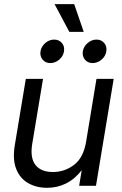

<svg xmlns="http://www.w3.org/2000/svg" viewBox="-20 -896 587 926"><path d="M207 9.8Q155.3 9.8 115.7 -12.9Q76.2 -35.6 58.1 -81.3Q40 -127 51.3 -195.3L104.5 -515.6H187.5L135.3 -201.2Q124.5 -134.3 151.1 -100.3Q177.7 -66.4 235.4 -66.4Q292 -66.4 337.4 -101.1Q382.8 -135.7 395.5 -213.9L445.3 -515.6H528.3L442.9 0H361.8L374 -75.2Q340.3 -31.7 298.1 -11Q255.9 9.8 207 9.8ZM314.5 -742.2 243.2 -876H337.9L383.8 -742.2ZM222.7 -591.8Q199.2 -591.8 185.5 -608.4Q171.9 -625 175.3 -648.4Q179.2 -671.9 198.5 -688.5Q217.8 -705.1 241.2 -705.1Q264.6 -705.1 278.6 -688.5Q292.5 -671.9 288.6 -648.4Q285.2 -625 265.6 -608.4Q246.1 -591.8 222.7 -591.8ZM426.8 -591.8Q403.3 -591.8 389.6 -608.4Q376 -625 379.4 -648.4Q383.3 -671.9 402.6 -688.5Q421.9 -705.1 445.3 -705.1Q468.8 -705.1 482.7 -688.5Q496.6 -671.9 492.7 -648.4Q489.3 -625 469.7 -608.4Q450.2 -591.8 426.8 -591.8Z"/></svg>

Font: Inter Display
Style: Italic
Weight: 400
Italic angle: -9.39999°
Designer: Rasmus Andersson
Foundry: rsms
Version: Version 4.000;git-a52131595